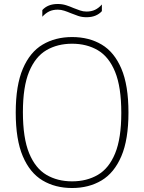

<svg xmlns="http://www.w3.org/2000/svg" viewBox="-20 -935 724 964"><path d="M342 9Q257.5 9 193.8 -29Q130 -67 94.5 -150.5Q59 -234 59 -370Q59 -506.5 94.8 -590Q130.5 -673.5 194.2 -711.2Q258 -749 342 -749Q427 -749 490.5 -711.2Q554 -673.5 589.5 -590Q625 -506.5 625 -370Q625 -234 589.2 -150.5Q553.5 -67 489.8 -29Q426 9 342 9ZM342 -24.5Q415.5 -24.5 471.2 -57Q527 -89.5 558 -164.8Q589 -240 589 -368Q589 -498 558 -574Q527 -650 471.2 -682.8Q415.5 -715.5 342 -715.5Q268.5 -715.5 213 -683Q157.5 -650.5 126.2 -575.2Q95 -500 95 -372Q95 -242 126.2 -166Q157.5 -90 213 -57.2Q268.5 -24.5 342 -24.5ZM414 -848.5Q392 -848.5 372.5 -855Q353 -861.5 335 -869Q318.5 -876 302.5 -881.2Q286.5 -886.5 270 -886.5Q245.5 -886.5 227.2 -877.8Q209 -869 192.5 -851V-884.5Q206 -899.5 225.2 -907.2Q244.5 -915 270 -915Q292 -915 311.8 -908.8Q331.5 -902.5 349.5 -894.5Q366 -888 381.8 -882.5Q397.5 -877 414 -877Q439 -877 457.2 -885.8Q475.5 -894.5 491.5 -912.5V-879Q478.5 -864.5 459.2 -856.5Q440 -848.5 414 -848.5Z"/></svg>

Font: Encode Sans SC Thin
Style: Regular
Weight: 250
Designer: Multiple Designers
Foundry: Impallari Type
Version: Version 3.002